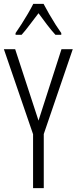

<svg xmlns="http://www.w3.org/2000/svg" viewBox="-20 -967 394 987"><path d="M178 -347 296 -714H354L205 -278V0H150V-277L0 -714H58ZM204 -947Q216 -924 233 -894.5Q250 -865 267 -838.5Q284 -812 295 -797V-788H265Q244 -811 221.5 -840.5Q199 -870 178 -899Q157 -872 133.5 -840.5Q110 -809 91 -788H60V-797Q74 -817 91 -843.5Q108 -870 124 -897.5Q140 -925 151 -947Z"/></svg>

Font: Noto Sans Hebrew ExtraCondensed Light
Style: Regular
Weight: 300
Width: 2
Designer: Monotype Design Team
Foundry: Monotype Imaging Inc.
Version: Version 2.004; ttfautohint (v1.8.4.7-5d5b)